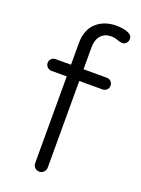

<svg xmlns="http://www.w3.org/2000/svg" viewBox="-141 -800 635 864"><g transform="rotate(20 176.5 -368.0)"><path d="M264.2 -736.2Q278.8 -736.2 296.4 -733.2Q314 -730.2 326.9 -722.4Q339.8 -714.5 339.8 -700Q339.8 -688.5 332 -680Q324.2 -671.5 313.5 -671.5Q303.8 -671.5 288.8 -677.1Q273.8 -682.8 256.8 -682.8Q235.5 -682.8 220.5 -673.2Q205.5 -663.8 197.9 -646.2Q190.2 -628.8 190.2 -604.2V-30.2Q190.2 -17.8 181.5 -8.9Q172.8 0 160.2 0Q147 0 138.6 -8.9Q130.2 -17.8 130.2 -30.2V-604Q130.2 -668.2 167.5 -702.2Q204.8 -736.2 264.2 -736.2ZM56.8 -501H301.5Q313.5 -501 321.6 -493Q329.8 -485 329.8 -473Q329.8 -461 321.6 -453Q313.5 -445 301.5 -445H56.8Q45.5 -445 37 -453.4Q28.5 -461.8 28.5 -473Q28.5 -485.8 37 -493.4Q45.5 -501 56.8 -501Z"/></g></svg>

Font: Quicksand Variable Light
Style: Regular
Weight: 300
Designer: Andrew Paglinawan
Foundry: Andrew Paglinawan
Version: Version 3.004